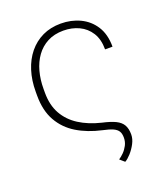

<svg xmlns="http://www.w3.org/2000/svg" viewBox="-133 -633 799 913"><g transform="rotate(-20 266.5 -176.5)"><path d="M279.8 -538.1Q332.5 -538.1 376.7 -517.1Q420.9 -496.1 447.5 -454.6Q474.1 -413.1 474.1 -350.6H436.5Q436.5 -401.4 415.3 -435.1Q394 -468.8 358.4 -485.6Q322.8 -502.4 279.8 -502.4Q233.9 -502.4 199.5 -484.4Q165 -466.3 142.3 -434.8Q119.6 -403.3 108.4 -362.1Q97.2 -320.8 97.2 -274.4V-253.9Q97.2 -191.9 122.3 -147Q147.5 -102.1 193.6 -72.8Q239.7 -43.5 302.7 -28.3Q344.7 -19 369.1 -7.1Q393.6 4.9 404.3 23.7Q415 42.5 415 71.8Q415 94.2 402.8 117.4Q390.6 140.6 373.8 159.2Q356.9 177.7 343.8 184.6L320.3 164.1Q332.5 156.2 345.5 143.3Q358.4 130.4 367.7 112.8Q377 95.2 377 74.2Q377 53.7 369.4 41.5Q361.8 29.3 343.8 21.2Q325.7 13.2 293 6.3Q222.7 -9.3 169.9 -41.3Q117.2 -73.2 87.4 -125.7Q57.6 -178.2 57.6 -253.9V-274.4Q57.6 -331.5 72.8 -379.6Q87.9 -427.7 116.9 -463.4Q146 -499 187 -518.6Q228 -538.1 279.8 -538.1Z"/></g></svg>

Font: Roboto ExtraLight
Style: Regular
Weight: 250
Designer: Christian Robertson
Foundry: Google
Version: Version 3.009; 2024